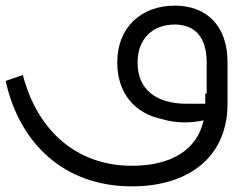

<svg xmlns="http://www.w3.org/2000/svg" viewBox="-20 -440 895 681"><path d="M600 -420C478 -420 396 -340 396 -220V-217C396 -111 457 -37 557 -17C600 -4 650 -2 702 -13C679 93 585 148 448 148C253 148 113 25 61 -174L0 -153C48 65 204 221 448 221C649 221 786 117 787 -70V-220C787 -346 715 -420 600 -420ZM708 -108V-72H643C531 -72 468 -125 468 -217V-219C468 -301 520 -353 600 -353C672 -353 713 -307 713 -220V-108Z"/></svg>

Font: Juman Normal
Style: Regular
Weight: 300
Designer: Bandar Raffah (Arabic) Julieta Ulanovsky (Latin)
Foundry: Caramella
Version: Version 5.022;PS 005.022;hotconv 1.0.88;makeotf.lib2.5.64775